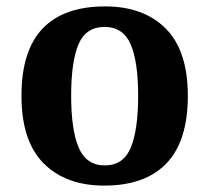

<svg xmlns="http://www.w3.org/2000/svg" viewBox="-20 -569 653 599"><path d="M305 10Q185 10 116 -59.5Q47 -129 47 -270Q47 -411 113 -480Q179 -549 308 -549Q428 -549 497 -480Q566 -411 566 -270Q566 -129 499.5 -59.5Q433 10 305 10ZM307 -53Q365 -53 388 -108.5Q411 -164 411 -270Q411 -377 387.5 -431Q364 -485 306 -485Q248 -485 225 -431Q202 -377 202 -270Q202 -164 225.5 -108.5Q249 -53 307 -53Z"/></svg>

Font: Noto Serif Thai
Style: Bold
Weight: 700
Designer: Monotype Design Team
Foundry: Monotype Imaging Inc.
Version: Version 2.002; ttfautohint (v1.8.4.7-5d5b)